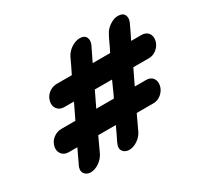

<svg xmlns="http://www.w3.org/2000/svg" viewBox="-125 -738 965 916"><g transform="rotate(-30 357.5 -280.0)"><path d="M179 -322Q154 -322 141 -339Q128 -356 133 -379Q138 -404 158 -420Q178 -436 203 -436H286Q296 -456 305.5 -475.5Q315 -495 324 -515Q330 -527 339 -537Q348 -547 359.5 -554.5Q371 -562 383 -566Q395 -570 406 -570Q432 -570 440.5 -552.5Q449 -535 437 -509V-510Q427 -489 419 -473Q411 -457 401 -436H497Q508 -456 517 -476.5Q526 -497 537 -517Q548 -540 572.5 -556Q597 -572 618 -571Q644 -571 652.5 -553.5Q661 -536 649 -510V-511Q639 -489 631.5 -473.5Q624 -458 613 -436H669Q694 -436 706.5 -420Q719 -404 714 -379Q709 -356 689.5 -339Q670 -322 645 -322H559Q548 -299 539 -280.5Q530 -262 519 -239H581Q606 -239 618 -223Q630 -207 625 -182Q620 -159 600.5 -142Q581 -125 556 -125H464Q455 -105 445 -84.5Q435 -64 426 -44Q415 -21 392 -5.5Q369 10 345 10Q321 9 310.5 -8Q300 -25 314 -51L313 -50Q324 -72 331.5 -87.5Q339 -103 349 -125H252Q243 -105 233 -84Q223 -63 214 -43Q202 -20 179 -4.5Q156 11 132 11Q109 10 98.5 -7Q88 -24 101 -50V-49Q111 -71 119 -87Q127 -103 137 -125H90Q65 -125 52 -142Q39 -159 44 -182Q49 -207 69.5 -223Q90 -239 115 -239H192Q203 -262 212 -280.5Q221 -299 232 -322ZM307 -239H404Q415 -261 423 -280Q431 -299 442 -322H347Z"/></g></svg>

Font: VDS
Style: Bold Italic
Weight: 700
Designer: artmaker
Foundry: artmaker
Version: Version 1.000 2009 initial release